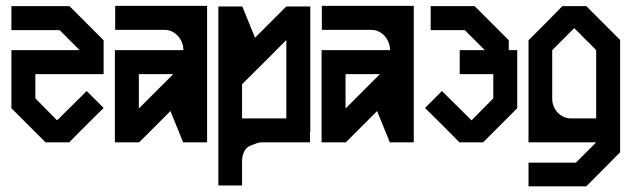

<svg xmlns="http://www.w3.org/2000/svg" viewBox="-20 -493 2187 665"><path d="M255.9 -319.3 186.5 -388.7H19.5V-471.7H220.7L338.9 -353.5V-236.3H102.5V-152.3Q153.3 -101.6 177.7 -76.2Q246.1 -143.6 280.3 -177.7L338.9 -119.1Q258.8 -40 219.7 0H137.7L19.5 -118.2V-319.3Z M697.3 -472.7V0H614.3L570.3 -108.4L461.9 0H377.9V-319.3H615.2V-320.3Q614.3 -348.6 595.7 -369.1Q576.2 -389.6 549.8 -389.6H378.9V-472.7ZM580.1 -236.3H460.9V-117.2Z M1054.7 -470.7V-36.1H1053.7V0H882.8Q872.1 1 846.7 11.7Q821.3 22.5 818.4 61.5V149.4H736.3V-470.7H819.3L863.3 -362.3L971.7 -470.7ZM971.7 -354.5Q920.9 -302.7 818.4 -201.2V-83H971.7Z M1413.1 -472.7V0H1330.1L1286.1 -108.4L1177.7 0H1093.8V-319.3H1331.1V-320.3Q1330.1 -348.6 1311.5 -369.1Q1292 -389.6 1265.6 -389.6H1094.7V-472.7ZM1295.9 -236.3H1176.8V-117.2Z M1659.2 -319.3 1589.8 -388.7H1471.7V-471.7H1624L1742.2 -353.5V-319.3H1771.5V-118.2L1653.3 0H1571.3Q1532.2 -40 1452.1 -119.1L1510.7 -177.7Q1544.9 -143.6 1613.3 -76.2Q1637.7 -101.6 1688.5 -152.3V-236.3H1572.3V-319.3Z M2127.9 34.2Q2088.9 73.2 2010.7 152.3L2008.8 151.4V152.3H1810.5V70.3H1974.6L2044.9 0H1810.5V-353.5L1869.1 -412.1L1927.7 -471.7H2010.7L2069.3 -413.1L2127.9 -354.5ZM1892.6 -319.3V-152.3Q1892.6 -124 1911.1 -103.5Q1929.7 -84 1955.1 -83H2044.9V-319.3Q2026.4 -338.9 2006.8 -357.4Q1988.3 -377 1968.8 -395.5Z"/></svg>

Font: mr_KirucoupageG
Style: Regular
Weight: 400
Designer: Jan Henkel
Version: Version 1.00 May 25, 2020, initial release